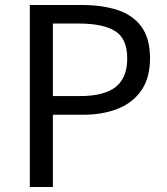

<svg xmlns="http://www.w3.org/2000/svg" viewBox="-20 -753 672 773"><path d="M100.1 0V-732.9H309.1Q391.6 -732.9 453.4 -712.6Q515.1 -692.4 549.6 -645.3Q584 -598.1 584 -518.1Q584 -440.4 549.8 -390.1Q515.6 -339.8 454.8 -315.4Q394 -291 314 -291H192.9V0ZM192.9 -366.2H301.8Q398.9 -366.2 445.6 -402.8Q492.2 -439.5 492.2 -518.1Q492.2 -597.7 443.4 -627.9Q394.5 -658.2 297.9 -658.2H192.9Z"/></svg>

Font: `nÑOS CN Regular
Style: Regular
Weight: 400
Designer: Ryoko NISHIZUKA ¬âXZm¬º[P (kana & ideographs); Paul D. Hunt (Latin, Greek & Cyrillic); Wenlong ZHANG _ e¬á¬ü¬ô (bopomof
Foundry: Adobe Systems Incorporated
Version: Version 1.004;PS 1.004;hotconv 1.0.82;makeotf.lib2.5.63406